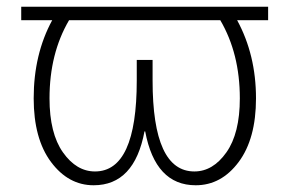

<svg xmlns="http://www.w3.org/2000/svg" viewBox="-20 -540 859 570"><path d="M43 -480V-520H776V-480H684Q740 -377 740 -248Q740 -128 688.5 -59Q637 10 561 10Q441 10 411 -150H409Q379 10 258 10Q183 10 131.5 -59Q80 -128 80 -248Q80 -379 135 -480ZM634 -480H185Q127 -381 127 -248Q127 -144 167 -87.5Q207 -31 262 -31Q386 -31 386 -301V-362H433V-301Q433 -31 557 -31Q612 -31 652 -87.5Q692 -144 692 -248Q692 -381 634 -480Z"/></svg>

Font: M PLUS 1p Light
Style: Regular
Weight: 300
Version: Version 1.061